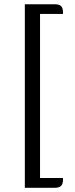

<svg xmlns="http://www.w3.org/2000/svg" viewBox="-20 -770 353 906"><path d="M277.3 69.8V77.1Q277.3 98.6 267.8 107.4Q258.3 116.2 237.3 116.2H97.2V-750H237.3Q258.3 -750 267.8 -741.5Q277.3 -732.9 277.3 -710.9V-704.1H168.9V69.8Z"/></svg>

Font: Artifika
Style: Regular
Weight: 400
Designer: Yulya Zhdanova, Ivan Petrov | Cyreal.org
Foundry: Cyreal.org
Version: Version 1.102; ttfautohint (v1.8.4.7-5d5b)